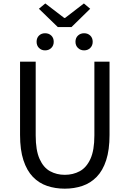

<svg xmlns="http://www.w3.org/2000/svg" viewBox="-20 -1096 761 1129"><path d="M360.8 13.4Q304.7 13.4 256.8 -2.9Q208.8 -19.2 173.2 -56.1Q137.7 -93 117.8 -153.8Q97.9 -214.5 97.9 -302.4V-733.4H189.9V-299.9Q189.9 -212.2 212.7 -161.4Q235.5 -110.5 274.3 -89.3Q313.1 -68 360.8 -68Q409.8 -68 449 -89.3Q488.3 -110.5 511.7 -161.4Q535 -212.2 535 -299.9V-733.4H624.1V-302.4Q624.1 -214.5 604.3 -153.8Q584.6 -93 548.6 -56.1Q512.7 -19.2 464.6 -2.9Q416.5 13.4 360.8 13.4ZM319.9 -936.9 208.7 -1044.5 246.4 -1075.7 357.7 -990.5H362.7L473.3 -1075.7L510.4 -1044.5L400.4 -936.9ZM245.1 -799.8Q223.4 -799.8 209.3 -814Q195.2 -828.2 195.2 -850.3Q195.2 -873.1 209.3 -886.8Q223.4 -900.5 245.1 -900.5Q267.3 -900.5 281.6 -886.8Q295.9 -873.1 295.9 -850.3Q295.9 -828.2 281.6 -814Q267.3 -799.8 245.1 -799.8ZM474.6 -799.8Q453 -799.8 438.4 -814Q423.8 -828.2 423.8 -850.3Q423.8 -873.1 438.4 -886.8Q453 -900.5 474.6 -900.5Q496.3 -900.5 510.7 -886.8Q525.1 -873.1 525.1 -850.3Q525.1 -828.2 510.7 -814Q496.3 -799.8 474.6 -799.8Z"/></svg>

Font: Shanggu Sans SC VF
Style: Regular
Weight: 250
Designer: GuiWonder
Version: Version 1.021